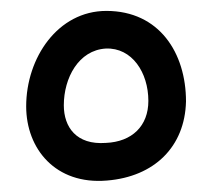

<svg xmlns="http://www.w3.org/2000/svg" viewBox="-20 -747 391 352"><path d="M321 -561C319 -478 263 -423 176 -416C82 -408 28 -474 28 -552C28 -641 86 -727 175 -727C272 -727 321 -650 321 -561ZM252 -562C252 -614 222 -660 174 -658C124 -655 97 -604 97 -554C97 -514 120 -481 174 -485C222 -487 252 -516 252 -562Z"/></svg>

Font: Snowfall
Style: Rev
Weight: 400
Designer: Jasper
Foundry: Cannot Into Space Fonts
Version: Version 0.9